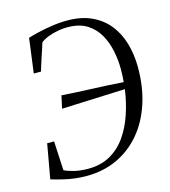

<svg xmlns="http://www.w3.org/2000/svg" viewBox="-112 -841 831 938"><g transform="rotate(-15 303.5 -372.0)"><path d="M211.5 7.5Q181 7.5 153.2 4.2Q125.5 1 96.8 -5.8Q68 -12.5 34 -22.5L65 -197H100L107.5 -49.5Q121 -41.5 153.5 -33Q186 -24.5 227.5 -24.5Q291 -24.5 338.2 -51Q385.5 -77.5 418 -123.5Q450.5 -169.5 470.8 -229Q491 -288.5 500 -354L179 -341L193 -405Q229.5 -402.5 268 -400.5Q306.5 -398.5 346.2 -397Q386 -395.5 425.5 -393.5Q465 -391.5 503.5 -388.5Q505 -405 505.8 -422Q506.5 -439 506.5 -453.5Q506.5 -500 497 -546.2Q487.5 -592.5 465.8 -631Q444 -669.5 407.2 -693.2Q370.5 -717 316 -718.5Q288 -719.5 259.8 -714.5Q231.5 -709.5 207.8 -700.2Q184 -691 170 -679Q166 -666 160.2 -648.2Q154.5 -630.5 148 -611.5Q141.5 -592.5 136 -574.5Q130.5 -556.5 126.5 -543H90L113 -717.5Q131.5 -723.5 164 -731.2Q196.5 -739 236 -745Q275.5 -751 314 -751Q386 -751 438 -726.5Q490 -702 523.5 -659.8Q557 -617.5 573 -561.8Q589 -506 589.5 -444Q590 -341.5 562.5 -258.2Q535 -175 484.5 -115.8Q434 -56.5 364.5 -24.5Q295 7.5 211.5 7.5Z"/></g></svg>

Font: Merriweather 120pt Light
Style: Italic
Weight: 300
Italic angle: -7.8°
Version: Version 2.101